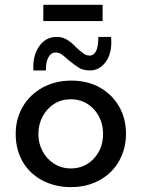

<svg xmlns="http://www.w3.org/2000/svg" viewBox="-20 -764 585 794"><path d="M275.4 -430.7Q341.8 -430.7 393.1 -401.9Q444.3 -373 472.7 -323.2Q501 -273.4 501 -210.9Q501 -149.4 472.7 -98.6Q444.3 -47.9 392.1 -19Q339.8 9.8 273.4 9.8Q208 9.8 155.8 -17.6Q103.5 -44.9 74.2 -94.7Q44.9 -144.5 44.9 -210.9Q44.9 -272.5 74.2 -322.8Q103.5 -373 156.2 -401.9Q209 -430.7 275.4 -430.7ZM272.5 -67.4Q330.1 -67.4 368.2 -108.4Q406.2 -149.4 406.2 -210Q406.2 -270.5 368.2 -312Q330.1 -353.5 272.5 -353.5Q234.4 -353.5 204.1 -334.5Q173.8 -315.4 156.2 -282.2Q138.7 -249 138.7 -210Q138.7 -170.9 156.2 -138.2Q173.8 -105.5 204.6 -86.4Q235.4 -67.4 272.5 -67.4ZM260.7 -517.6Q245.1 -532.2 233.9 -539.6Q222.7 -546.9 210 -546.9Q191.4 -546.9 180.2 -526.9Q168.9 -506.8 169.9 -472.7H118.2Q114.3 -531.2 141.1 -571.3Q168 -611.3 214.8 -611.3Q238.3 -611.3 256.8 -600.1Q275.4 -588.9 295.9 -567.4Q314.5 -549.8 326.2 -542Q337.9 -534.2 350.6 -534.2Q386.7 -534.2 386.7 -611.3H439.5Q440.4 -603.5 440.4 -589.8Q440.4 -537.1 415 -504.9Q389.6 -472.7 352.5 -472.7Q324.2 -472.7 306.2 -483.9Q288.1 -495.1 260.7 -517.6ZM404.3 -744.1V-676.8H159.2V-744.1Z"/></svg>

Font: Josefin Sans CFJ
Style: Regular
Weight: 400
Designer: Santiago Orozco
Foundry: Typemade
Version: Version 2.000